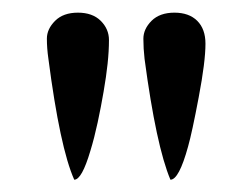

<svg xmlns="http://www.w3.org/2000/svg" viewBox="-20 -656 405 308"><path d="M253.4 -367.7Q230.5 -421.9 211.9 -561.5Q210 -578.1 210 -593.8Q210 -609.4 223.1 -622.6Q236.3 -635.7 259.8 -635.7Q283.2 -635.7 296.4 -622.6Q309.6 -609.4 309.6 -585.9Q309.6 -557.1 298.8 -500.2Q288.1 -443.4 281.7 -420.9Q267.1 -367.7 253.4 -367.7ZM99.1 -367.7Q76.2 -418.9 57.6 -562Q55.2 -578.6 55.2 -594Q55.2 -609.4 68.4 -622.6Q81.5 -635.7 105 -635.7Q128.4 -635.7 141.6 -622.6Q154.8 -609.4 154.8 -591.8Q154.8 -574.2 152.6 -553.7Q150.4 -533.2 146.2 -509Q142.1 -484.9 136.7 -459.7Q131.3 -434.6 125 -414.1Q111.3 -367.7 99.1 -367.7Z"/></svg>

Font: RadleyRegular
Style: Regular
Weight: 400
Designer: vernon adams
Foundry: vernon adams
Version: Version 1.000;PS 001.001;hotconv 1.0.56